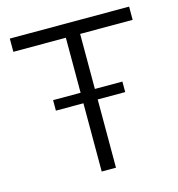

<svg xmlns="http://www.w3.org/2000/svg" viewBox="-105 -792 819 883"><g transform="rotate(-15 305.0 -350.0)"><path d="M140 -325H271V0H339V-325H470V-375H339V-637H589V-700H21V-637H271V-375H140Z"/></g></svg>

Font: Uncut Sans Book
Style: Regular
Weight: 350
Designer: Kasper Nordkvist
Foundry: UNCUT.wtf
Version: Version 1.304;Glyphs 3.2 (3246)